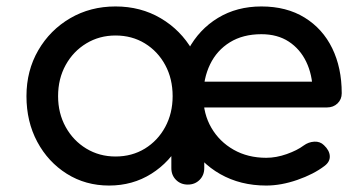

<svg xmlns="http://www.w3.org/2000/svg" viewBox="-20 -571 1119 595"><path d="M805 4Q725 4 662.5 -31.5Q600 -67 565 -129.5Q530 -192 530 -273Q530 -355 563.5 -417.5Q597 -480 655.5 -515.5Q714 -551 790 -551Q868 -551 924 -516.5Q980 -482 1009.5 -421.5Q1039 -361 1039 -282Q1039 -263 1026 -250.5Q1013 -238 993 -238H590V-318H990L949 -290Q948 -340 929 -379.5Q910 -419 875 -442Q840 -465 790 -465Q733 -465 692.5 -440Q652 -415 631 -371.5Q610 -328 610 -273Q610 -218 635 -175Q660 -132 704 -107Q748 -82 805 -82Q836 -82 868.5 -93.5Q901 -105 921 -120Q936 -131 954 -132Q972 -133 984 -121Q1001 -105 1002 -87.5Q1003 -70 986 -57Q952 -31 901.5 -13.5Q851 4 805 4ZM318 4Q245 4 187 -32.5Q129 -69 95.5 -131.5Q62 -194 62 -273Q62 -352 98.5 -415Q135 -478 197.5 -514.5Q260 -551 338 -551Q416 -551 478 -514.5Q540 -478 576.5 -415Q613 -352 613 -273H574Q574 -194 540.5 -131.5Q507 -69 449 -32.5Q391 4 318 4ZM338 -86Q389 -86 429 -110.5Q469 -135 492 -177.5Q515 -220 515 -273Q515 -327 492 -369.5Q469 -412 429 -436.5Q389 -461 338 -461Q288 -461 247.5 -436.5Q207 -412 183.5 -369.5Q160 -327 160 -273Q160 -220 183.5 -177.5Q207 -135 247.5 -110.5Q288 -86 338 -86ZM562 1Q540 1 525.5 -13.5Q511 -28 511 -50V-203L530 -309L613 -273V-50Q613 -28 598.5 -13.5Q584 1 562 1Z"/></svg>

Font: Comfortaa
Style: Bold
Weight: 700
Designer: Johan Aakerlund
Foundry: Johan Aakerlund
Version: Version 3.104; ttfautohint (v1.8.1.43-b0c9)